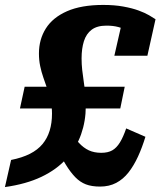

<svg xmlns="http://www.w3.org/2000/svg" viewBox="-63 -747 651 779"><path d="M369 -643Q331 -643 309 -626.5Q287 -610 277.5 -580Q268 -550 268 -510Q268 -486 270.5 -463.5Q273 -441 276.5 -418Q280 -395 282.5 -369.5Q285 -344 285 -315Q285 -256 266 -202Q247 -148 207 -103.5Q167 -59 105 -29.5Q43 0 -43 12L-18 -98Q27 -107 58.5 -123Q90 -139 109.5 -162.5Q129 -186 138.5 -217Q148 -248 148 -286Q148 -313 142.5 -338Q137 -363 129 -386Q121 -409 113 -432Q105 -455 100 -479Q95 -503 95 -530Q95 -587 123 -631.5Q151 -676 209 -701.5Q267 -727 356 -727Q401 -727 437 -720.5Q473 -714 499 -704.5Q525 -695 542 -685Q559 -675 568 -669L535 -521H401L432 -657Q444 -656 453.5 -649Q463 -642 469 -632.5Q475 -623 477.5 -614Q480 -605 478 -601Q467 -613 452 -622.5Q437 -632 416.5 -637.5Q396 -643 369 -643ZM37 -395H443L425 -307H18ZM343 10Q309 10 285.5 1Q262 -8 242.5 -28Q223 -48 204 -79Q185 -110 162 -153L219 -217Q239 -187 257.5 -167Q276 -147 297.5 -137Q319 -127 348 -127Q375 -127 392.5 -137Q410 -147 423.5 -169Q437 -191 449 -226L527 -192Q514 -149 497 -112Q480 -75 458.5 -47.5Q437 -20 408.5 -5Q380 10 343 10Z"/></svg>

Font: Roboto Serif 20pt
Style: Bold Italic
Weight: 700
Italic angle: -10°
Version: Version 1.007